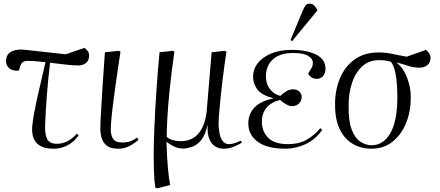

<svg xmlns="http://www.w3.org/2000/svg" viewBox="-20 -797 2400 1047"><path d="M272 14Q223 14 196 -3.5Q169 -21 160.5 -51Q152 -81 157 -119Q163 -173 181 -254.5Q199 -336 228 -458Q201 -461 175.5 -463Q150 -465 129 -465Q115 -465 104.5 -458.5Q94 -452 87 -425L83 -412Q49 -409 31 -424Q13 -439 13 -464Q13 -500 41 -515Q69 -530 111 -526L338 -501L441 -536Q451 -528 458.5 -518.5Q466 -509 466 -494Q466 -468 449.5 -454Q433 -440 406 -440Q376 -440 336 -445Q296 -450 253 -455Q242 -361 235.5 -278Q229 -195 226 -115Q224 -66 237 -39.5Q250 -13 291 -13Q350 -13 399 -68L409 -59Q385 -25 350 -5.5Q315 14 272 14Z M625 14Q585 14 564 -1.5Q543 -17 535 -42.5Q527 -68 527 -96Q527 -118 530.5 -180Q534 -242 539.5 -329Q545 -416 552 -512L628 -520L637 -515Q631 -475 623.5 -425.5Q616 -376 609 -324.5Q602 -273 596 -226Q590 -179 587 -143Q584 -107 584 -89Q584 -62 596 -41Q608 -20 649 -20Q666 -20 684 -24.5Q702 -29 728 -47L735 -34Q710 -13 683.5 0.5Q657 14 625 14Z M837 230 827 226Q821 187 819.5 139Q818 91 818 51Q818 -15 822 -106.5Q826 -198 833 -303Q840 -408 850 -512L922 -520L931 -515Q915 -404 905.5 -311.5Q896 -219 892.5 -152Q889 -85 889 -51Q902 -39 922.5 -33Q943 -27 964 -27Q1031 -27 1067.5 -75.5Q1104 -124 1109 -213L1134 -512L1205 -520L1215 -515Q1210 -487 1204.5 -445Q1199 -403 1193 -355.5Q1187 -308 1182.5 -262Q1178 -216 1175 -179Q1172 -142 1172 -121Q1172 -98 1176.5 -72.5Q1181 -47 1193.5 -29Q1206 -11 1228 -11Q1246 -11 1262 -17Q1278 -23 1294 -30L1299 -19Q1283 -9 1256 2.5Q1229 14 1199 14Q1175 14 1154.5 2Q1134 -10 1122 -38Q1110 -66 1112 -114H1111Q1099 -58 1075.5 -31Q1052 -4 1025.5 4.5Q999 13 980 13Q950 13 925.5 0Q901 -13 889 -23H888Q890 53 895 112Q900 171 908 212Z M1538 14Q1437 14 1385.5 -24Q1334 -62 1334 -124Q1334 -174 1366.5 -209.5Q1399 -245 1469 -260V-262Q1404 -279 1382 -311Q1360 -343 1360 -377Q1360 -420 1386 -453Q1412 -486 1459.5 -505.5Q1507 -525 1572 -525Q1652 -525 1703.5 -499.5Q1755 -474 1755 -422Q1755 -398 1742 -382.5Q1729 -367 1708 -367Q1690 -367 1678 -375.5Q1666 -384 1660 -395Q1673 -415 1679.5 -427Q1686 -439 1686 -454Q1686 -477 1660 -492.5Q1634 -508 1578 -508Q1506 -508 1468 -473Q1430 -438 1430 -381Q1430 -339 1452 -311Q1474 -283 1508 -274Q1523 -288 1541 -299Q1559 -310 1578 -310Q1599 -310 1612 -298Q1625 -286 1625 -268Q1625 -248 1610.5 -233Q1596 -218 1573 -218Q1559 -218 1541.5 -227.5Q1524 -237 1507 -252Q1459 -240 1433.5 -209.5Q1408 -179 1408 -133Q1408 -80 1442.5 -45.5Q1477 -11 1551 -11Q1608 -11 1649.5 -33.5Q1691 -56 1727 -98L1737 -88Q1697 -33 1643 -9.5Q1589 14 1538 14ZM1573 -573 1564 -578 1630 -737Q1639 -757 1646 -767Q1653 -777 1669 -777Q1683 -777 1692 -768Q1701 -759 1710 -745V-739Z M2003 14Q1968 14 1933 1.5Q1898 -11 1869.5 -39Q1841 -67 1823.5 -114.5Q1806 -162 1807 -233Q1808 -309 1834.5 -372Q1861 -435 1914 -473Q1967 -511 2045 -511Q2083 -511 2120 -503Q2157 -495 2198 -488L2303 -525Q2328 -504 2328 -481Q2327 -455 2310 -441.5Q2293 -428 2268 -428Q2235 -428 2210 -436.5Q2185 -445 2144 -456V-454Q2180 -426 2200.5 -371.5Q2221 -317 2220 -263Q2220 -189 2194.5 -126Q2169 -63 2121 -24.5Q2073 14 2003 14ZM2007 -5Q2069 -5 2107 -68Q2145 -131 2147 -258Q2147 -289 2145 -328Q2143 -367 2135.5 -402.5Q2128 -438 2112 -460Q2094 -465 2080.5 -467Q2067 -469 2047 -469Q1993 -469 1956 -436Q1919 -403 1900 -346.5Q1881 -290 1881 -221Q1880 -137 1898 -90Q1916 -43 1945.5 -24Q1975 -5 2007 -5Z"/></svg>

Font: Literata 72pt Light
Style: Italic
Weight: 300
Italic angle: -2°
Designer: Latin by Veronika Burian and Jose Scaglione. Greek by Irene Vlachou. Cyrillic by Vera Evstafieva
Foundry: TypeTogether
Version: Version 3.002